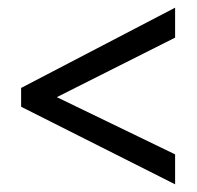

<svg xmlns="http://www.w3.org/2000/svg" viewBox="-20 -607 513 500"><path d="M436 -127V-205L128 -354L436 -509V-587L35 -378V-329Z"/></svg>

Font: Noto Sans Condensed
Style: Regular
Weight: 400
Width: 3
Designer: Monotype Design Team
Foundry: Monotype Imaging Inc.
Version: Version 2.013